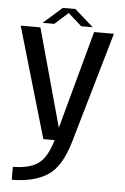

<svg xmlns="http://www.w3.org/2000/svg" viewBox="-61 -750 666 1024"><g transform="rotate(5 271.5 -237.5)"><path d="M190.5 0H345L516.5 -592.5H410.5L268 -69.5H267L123 -592.5H17.5ZM41.5 230.5Q156.5 230.5 230.5 184.8Q304.5 139 345 0H251Q222.5 97.5 174.5 129.2Q126.5 161 41.5 161ZM132.5 -617.5H195L267 -682L339 -617.5H401L300 -706.5H233Z"/></g></svg>

Font: Anybody Thin
Style: Regular
Weight: 400
Version: Version 1.113;gftools[0.9.25]